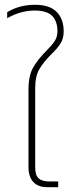

<svg xmlns="http://www.w3.org/2000/svg" viewBox="-20 -782 316 802"><path d="M99 -84V-408Q99 -466 118.5 -500Q138 -534 173 -569Q197 -593 208.5 -610.5Q220 -628 220 -651Q220 -693 198 -715.5Q176 -738 125 -738Q67 -738 10 -706V-731Q61 -762 126 -762Q188 -762 217 -732Q246 -702 246 -651Q246 -622 233.5 -601.5Q221 -581 194 -555Q161 -522 144 -492.5Q127 -463 127 -413V-82Q127 -50 141.5 -37Q156 -24 187 -24H223V0H178Q139 0 119 -22Q99 -44 99 -84Z"/></svg>

Font: Prompt Thin
Style: Regular
Weight: 250
Designer: Katatrad Team
Foundry: CadsonDemak
Version: Version 1.001